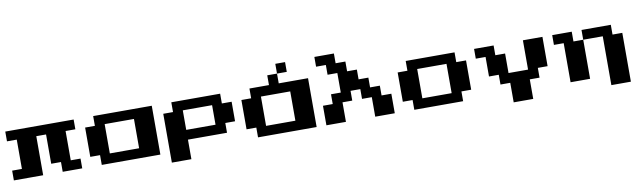

<svg xmlns="http://www.w3.org/2000/svg" viewBox="-49 -1710 8098 2420"><g transform="rotate(-10 4000.0 -500.0)"><path d="M0 -687.5V-750H437.5H875V-687.5V-625H812.5H750V-437.5V-250H812.5H875V-187.5V-125H750H625V-187.5V-250H562.5H500V-437.5V-625H437.5H375V-375V-125H187.5H0V-187.5V-250H62.5H125V-437.5V-625H62.5H0Z M1125 -687.5V-750H1500H1875V-437.5V-125H1500H1125V-187.5V-250H1062.5H1000V-437.5V-625H1062.5H1125ZM1625 -437.5V-625H1437.5H1250V-437.5V-250H1437.5H1625Z M2125 -687.5V-750H2437.5H2750V-687.5V-625H2812.5H2875V-500V-375H2812.5H2750V-312.5V-250H2500H2250V-125V0H2125H2000V-312.5V-625H2062.5H2125ZM2625 -500V-625H2437.5H2250V-500V-375H2437.5H2625Z M3500 -937.5V-1000H3562.5H3625V-937.5V-875H3562.5H3500V-812.5V-750H3687.5H3875V-437.5V-125H3500H3125V-187.5V-250H3062.5H3000V-437.5V-625H3062.5H3125V-687.5V-750H3250H3375V-812.5V-875H3437.5H3500ZM3625 -437.5V-625H3437.5H3250V-437.5V-250H3437.5H3625Z M4000 -937.5V-1000H4125H4250V-937.5V-875H4312.5H4375V-812.5V-750H4437.5H4500V-687.5V-625H4562.5H4625V-562.5V-500H4687.5H4750V-437.5V-375H4812.5H4875V-250V-125H4750H4625V-250V-375H4562.5H4500V-437.5V-500H4437.5H4375V-437.5V-375H4312.5H4250V-250V-125H4125H4000V-250V-375H4062.5H4125V-437.5V-500H4187.5H4250V-625V-750H4187.5H4125V-812.5V-875H4062.5H4000Z M5125 -687.5V-750H5437.5H5750V-687.5V-625H5812.5H5875V-437.5V-250H5812.5H5750V-187.5V-125H5437.5H5125V-187.5V-250H5062.5H5000V-437.5V-625H5062.5H5125ZM5625 -437.5V-625H5437.5H5250V-437.5V-250H5437.5H5625Z M6000 -687.5V-750H6125H6250V-687.5V-625H6312.5H6375V-500V-375H6500H6625V-562.5V-750H6750H6875V-562.5V-375H6812.5H6750V-312.5V-250H6687.5H6625V-125V0H6500H6375V-125V-250H6312.5H6250V-312.5V-375H6187.5H6125V-500V-625H6062.5H6000Z M7000 -687.5V-750H7125H7250V-687.5V-625H7312.5H7375V-687.5V-750H7562.5H7750V-687.5V-625H7812.5H7875V-312.5V0H7750H7625V-312.5V-625H7500H7375V-375V-125H7250H7125V-375V-625H7062.5H7000Z"/></g></svg>

Font: Press Start 2P
Style: Regular
Weight: 500
Monospace: yes
Version: Version 2.14